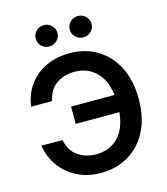

<svg xmlns="http://www.w3.org/2000/svg" viewBox="-135 -1045 1007 1158"><g transform="rotate(-15 368.5 -465.5)"><path d="M353.5 9.8Q267.6 9.8 201.9 -24.2Q136.2 -58.1 96.2 -115.5Q56.2 -172.9 46.4 -242.2H177.7Q190.9 -174.3 239 -140.4Q287.1 -106.4 355 -106.4Q435.1 -106.4 488.8 -159.2Q542.5 -211.9 552.7 -315.9H279.8V-423.8H551.3Q538.1 -521 485.1 -571Q432.1 -621.1 354.5 -621.1Q286.6 -621.1 238.8 -587.2Q190.9 -553.2 178.2 -485.4H46.9Q58.1 -564.9 100.6 -621.3Q143.1 -677.7 208.5 -707.5Q273.9 -737.3 353.5 -737.3Q448.7 -737.3 523.9 -692.9Q599.1 -648.4 642.6 -564.7Q686 -481 686 -363.3Q686 -246.1 642.8 -162.6Q599.6 -79.1 524.4 -34.7Q449.2 9.8 353.5 9.8ZM247.6 -807.6Q219.2 -807.6 199.5 -827.1Q179.7 -846.7 179.7 -874.5Q179.7 -901.9 199.5 -921.4Q219.2 -940.9 247.6 -940.9Q275.4 -940.9 295.4 -921.4Q315.4 -901.9 315.4 -874.5Q315.4 -846.7 295.4 -827.1Q275.4 -807.6 247.6 -807.6ZM460.4 -807.6Q432.1 -807.6 412.1 -827.1Q392.1 -846.7 392.1 -874.5Q392.1 -901.9 412.1 -921.4Q432.1 -940.9 460.4 -940.9Q488.3 -940.9 508.3 -921.4Q528.3 -901.9 528.3 -874.5Q528.3 -846.7 508.3 -827.1Q488.3 -807.6 460.4 -807.6Z"/></g></svg>

Font: Inter SemiBold
Style: Regular
Weight: 600
Designer: Rasmus Andersson
Foundry: rsms
Version: Version 4.001;git-9221beed3